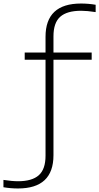

<svg xmlns="http://www.w3.org/2000/svg" viewBox="-128 -838 562 1088"><path d="M175 -632.5V-540.5H391.5V-499.5H175V41.5Q175 230 -26 230Q-68 230 -108.5 223V181.5Q-59.5 189 -26 189Q53.5 189 91.8 155Q130 121 130 44.5V-499.5H12V-540.5H130V-629.5Q130 -818 331 -818Q372.5 -818 414 -811V-769.5Q365 -777 331.5 -777Q251.5 -777 213.2 -743Q175 -709 175 -632.5Z"/></svg>

Font: Encode Sans Expanded ExtraLight
Style: Regular
Weight: 275
Width: 7
Designer: Multiple Designers
Foundry: Impallari Type
Version: Version 2.000